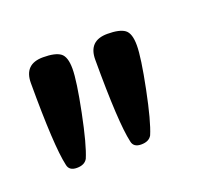

<svg xmlns="http://www.w3.org/2000/svg" viewBox="-50 -642 349 314"><g transform="rotate(-20 124.0 -485.5)"><path d="M48 -580Q69 -580 78 -573.5Q87 -567 87 -546Q87 -525 76.5 -473Q66 -421 57 -400Q52 -391 38.5 -391Q25 -391 23 -402Q15 -437 15 -547Q15 -580 48 -580ZM160 -580Q181 -580 190 -573.5Q199 -567 199 -546Q199 -525 188.5 -473Q178 -421 169 -400Q164 -391 150.5 -391Q137 -391 135 -402Q127 -437 127 -547Q127 -580 160 -580Z"/></g></svg>

Font: Cookie
Style: Regular
Weight: 400
Designer: Ania Kruk
Foundry: Ania Kruk
Version: Version 1.004